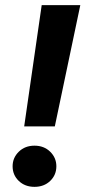

<svg xmlns="http://www.w3.org/2000/svg" viewBox="-20 -720 334 746"><path d="M74 -229 142 -700H292L193 -229ZM114 6Q77 6 53 -17Q29 -40 29 -74Q29 -107 53 -130.5Q77 -154 114 -154Q151 -154 175 -130.5Q199 -107 199 -74Q199 -40 175 -17Q151 6 114 6Z"/></svg>

Font: DM Sans 28pt ExtraBold
Style: Italic
Weight: 800
Italic angle: -10°
Version: Version 4.004;gftools[0.9.30]